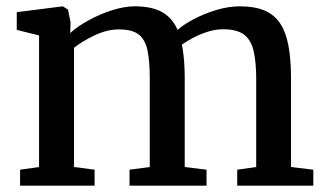

<svg xmlns="http://www.w3.org/2000/svg" viewBox="-20 -587 1032 607"><path d="M43.5 0V-50.5L103.5 -59V-475L33 -492.5V-548.5L178.5 -567L195 -556.5L203 -517L202 -482.5Q224 -503 259.5 -522.5Q295 -542 334 -554.5Q373 -567 406 -567Q459.5 -567 492 -549Q524.5 -531 541.5 -492.5Q560.5 -509.5 593.2 -526.8Q626 -544 664.2 -555.5Q702.5 -567 738.5 -567Q785 -567 816.2 -553.8Q847.5 -540.5 865.8 -512.8Q884 -485 892 -442Q900 -399 900 -339.5V-59L970.5 -50.5V0H730V-50.5L790 -59V-336Q790 -390 782 -425.2Q774 -460.5 751.5 -477.5Q729 -494.5 685.5 -494.5Q662 -494.5 637.8 -487Q613.5 -479.5 592 -468.2Q570.5 -457 555 -446Q558 -431 560 -414Q562 -397 563 -378Q564 -359 564 -338V-59L633 -50.5V0H389.5V-50.5L453.5 -59V-338.5Q453.5 -392.5 446.5 -426.8Q439.5 -461 419 -477.5Q398.5 -494 356.5 -494Q318.5 -494 279.5 -475.5Q240.5 -457 214 -436V-59L279 -50.5V0Z"/></svg>

Font: Merriweather 20pt Medium
Style: Regular
Weight: 500
Version: Version 2.100